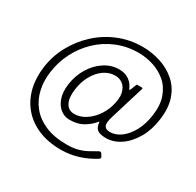

<svg xmlns="http://www.w3.org/2000/svg" viewBox="-165 -845 1164 1142"><g transform="rotate(30 417.0 -274.0)"><path d="M608 47Q556 79 500.5 96Q445 113 386 113Q295 113 227.5 83.5Q160 54 117.5 2.5Q75 -49 58.5 -117Q42 -185 53 -263Q64 -344 103 -415.5Q142 -487 202 -542.5Q262 -598 339 -629.5Q416 -661 503 -661Q566 -661 625.5 -642Q685 -623 730.5 -584Q776 -545 797.5 -483.5Q819 -422 807 -338Q797 -262 763.5 -204Q730 -146 682.5 -113.5Q635 -81 582 -81Q558 -81 540.5 -86.5Q523 -92 514 -105Q505 -118 503 -140Q503 -147 500.5 -146Q498 -145 493 -138Q466 -107 429.5 -87Q393 -67 341 -67Q306 -67 278 -89Q250 -111 236.5 -151Q223 -191 230 -245Q239 -310 270.5 -362Q302 -414 349 -444.5Q396 -475 449 -475Q490 -475 518 -455Q546 -435 559 -401Q561 -400 563.5 -401.5Q566 -403 567 -407L582 -445Q584 -448 585 -448.5Q586 -449 589 -449H618Q621 -449 623 -447Q625 -445 624 -442L554 -213Q538 -163 546.5 -143.5Q555 -124 585 -124Q624 -124 660 -150.5Q696 -177 722 -225Q748 -273 757 -336Q768 -411 749 -465Q730 -519 691 -552.5Q652 -586 602 -602Q552 -618 500 -618Q420 -618 351.5 -589.5Q283 -561 230.5 -511Q178 -461 144.5 -395.5Q111 -330 101 -256Q92 -192 105 -133.5Q118 -75 154.5 -29.5Q191 16 252 42.5Q313 69 400 69Q444 69 475.5 60.5Q507 52 533 38Q559 24 586 8Q593 4 598 5.5Q603 7 605 11L615 27Q620 34 616.5 39Q613 44 608 47ZM280 -242Q271 -180 289.5 -145.5Q308 -111 348 -111Q385 -111 420 -132Q455 -153 482 -189Q509 -225 522 -268Q539 -325 530.5 -361Q522 -397 499 -414Q476 -431 448 -431Q405 -431 369.5 -405.5Q334 -380 310.5 -337Q287 -294 280 -242Z"/></g></svg>

Font: Libre Franklin Thin Thin
Style: Italic
Weight: 250
Italic angle: -8°
Version: Version 3.000